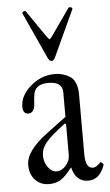

<svg xmlns="http://www.w3.org/2000/svg" viewBox="-51 -721 441 767"><g transform="rotate(-5 169.0 -337.5)"><path d="M168 -478Q160 -478 153 -491L68 -677Q66 -682 73 -685Q80 -688 83 -683L156 -577Q165 -565 168 -565Q169 -565 178 -577L253 -684Q255 -687 262.5 -685Q270 -683 268 -677L182 -491Q175 -478 168 -478ZM115 11Q81 11 59.5 -12Q38 -35 38 -73Q38 -129 128 -195L203 -251V-349Q203 -392 147 -392Q106 -392 93 -368Q87 -361 84 -324Q84 -277 57 -277Q35 -277 35 -306Q35 -351 78 -388Q121 -425 174 -425Q211 -425 240 -405Q265 -385 265 -333V-94Q265 -39 295 -39Q308 -39 324 -56Q327 -61 334 -54Q340 -48 337 -43Q317 11 272 11Q222 11 208 -48Q181 -13 161.5 -1Q142 11 115 11ZM149 -37Q170 -37 186.5 -56Q203 -75 203 -98V-221L199 -225Q141 -182 120.5 -157Q100 -132 100 -104Q100 -78 115 -57.5Q130 -37 149 -37Z"/></g></svg>

Font: Junicode Cond Light
Style: Regular
Weight: 300
Width: 3
Designer: Peter S. Baker
Version: Version 2.201